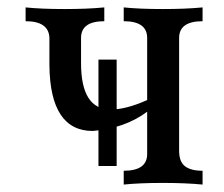

<svg xmlns="http://www.w3.org/2000/svg" viewBox="-20 -496 601 516"><path d="M524.4 0Q479 -4.4 417.5 -4.4Q355.5 -4.4 312.5 0V-37.1Q375.5 -37.1 375.5 -82V-195.8Q316.4 -151.4 229.5 -144Q114.7 -144 112.8 -320.3V-394Q111.3 -439 48.8 -439V-476.1Q91.3 -471.7 153.3 -471.7Q215.3 -471.7 260.3 -476.1V-439Q197.8 -439 197.8 -394V-326.2Q197.8 -201.7 277.8 -201.7Q318.8 -201.7 375.5 -227.1V-394Q375.5 -439 312.5 -439V-476.1Q355.5 -471.7 417.5 -471.7Q479 -471.7 524.4 -476.1V-439Q461.4 -439 461.4 -394V-90.8Q461.4 -61.5 477.1 -49.3Q492.7 -37.1 524.4 -37.1ZM293.5 -162.6H244.6V-335.9H293.5ZM293.5 -49.8H244.6V-223.1H293.5Z"/></svg>

Font: Almanac
Style: Regular
Weight: 400
Designer: Eden's Almanac
Version: Version 3.501;March 28, 2021;FontCreator 13.0.0.2683 64-bit